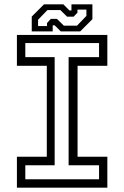

<svg xmlns="http://www.w3.org/2000/svg" viewBox="-20 -860 570 880"><path d="M57.5 0V-141.5H194.5V-558.5H57.5V-700H472V-558.5H335.5V-141.5H472V0ZM96 -38.5H434V-102.5H294.5V-598H434V-662.5H96V-598H230.5V-102.5H96ZM125.5 -716V-784L181.5 -840H270.5L298.5 -812H307.5V-840H403.5V-772L347.5 -716H258.5L230.5 -744H221.5V-716ZM154.5 -740.5H195.5V-754.5L213 -773.5H241L272.5 -742.5H333L376 -787V-816H335V-802L317.5 -783.5H287.5L256.5 -814H197.5L154.5 -769.5Z"/></svg>

Font: Tourney
Style: Regular
Weight: 400
Designer: Tyler Finck
Foundry: Etcetera Type Co
Version: Version 1.015